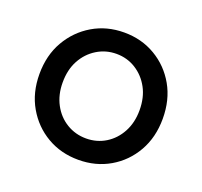

<svg xmlns="http://www.w3.org/2000/svg" viewBox="-101 -653 818 777"><g transform="rotate(20 308.5 -264.0)"><path d="M574 -263Q574 -183 539 -121.5Q504 -60 444 -25Q384 10 309 10Q234 10 174 -25Q114 -60 78.5 -121.5Q43 -183 43 -263Q43 -344 78.5 -405.5Q114 -467 174 -502.5Q234 -538 309 -538Q384 -538 444 -502.5Q504 -467 539 -405.5Q574 -344 574 -263ZM474 -263Q474 -318 452 -358.5Q430 -399 392.5 -422.5Q355 -446 309 -446Q263 -446 225 -422.5Q187 -399 165 -358.5Q143 -318 143 -263Q143 -210 165 -169Q187 -128 225 -105Q263 -82 309 -82Q355 -82 392.5 -105Q430 -128 452 -169Q474 -210 474 -263Z"/></g></svg>

Font: Quicksand Light SemiBold
Style: Regular
Weight: 600
Version: Version 3.006